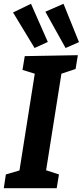

<svg xmlns="http://www.w3.org/2000/svg" viewBox="-21 -996 438 1016"><path d="M391 -704 379 -631 304 -606 223 -95 291 -73 279 0H-1L10 -73L82 -94L163 -606L98 -626L110 -699ZM232 -774 162 -742 48 -930 143 -976ZM397 -773 326 -742 219 -934 315 -976Z"/></svg>

Font: Bitter Pro
Style: Bold Italic
Weight: 700
Italic angle: -9°
Designer: Sol Matas, and Bitter project Authors
Foundry: Sol Matas
Version: Version 1.010